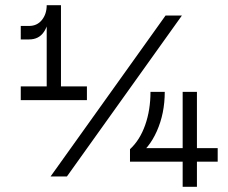

<svg xmlns="http://www.w3.org/2000/svg" viewBox="-20 -720 879 740"><path d="M160 -650 169 -670Q169 -627 149.5 -597.5Q130 -568 92 -568H60V-620H92Q123 -620 141.5 -643Q160 -666 160 -700H215V-356H160ZM60 -387H315V-334H60ZM618 -660H681L238 -40H175ZM560 -366H615Q615 -283 584.5 -214.5Q554 -146 504 -115L510 -149H819V-97H481V-145Q519 -180 539.5 -238Q560 -296 560 -366ZM684 -366H739V0H684Z"/></svg>

Font: Uncut Sans Variable
Style: Regular
Weight: 400
Designer: Kasper Nordkvist
Foundry: UNCUT.wtf
Version: Version 1.304;Glyphs 3.2 (3246)